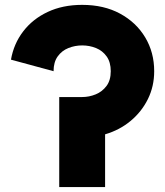

<svg xmlns="http://www.w3.org/2000/svg" viewBox="-20 -757 668 777"><path d="M219.7 0V-364.3H312.5Q340.8 -364.3 367.4 -375.2Q394 -386.2 411.1 -409.2Q428.2 -432.1 428.2 -468.8Q428.2 -505.4 411.6 -528.6Q395 -551.8 368.7 -562.5Q342.3 -573.2 312.5 -573.2Q283.2 -573.2 256.6 -562.5Q230 -551.8 213.4 -528.6Q196.8 -505.4 196.8 -468.8L24.4 -515.6Q35.6 -580.1 74 -630.1Q112.3 -680.2 173.1 -708.7Q233.9 -737.3 312.5 -737.3Q400.4 -737.3 465.8 -701.9Q531.2 -666.5 567.6 -605.7Q604 -544.9 604 -468.8Q604 -407.7 578.6 -356.2Q553.2 -304.7 508.5 -267.6Q463.9 -230.5 405.3 -213.4V0Z"/></svg>

Font: Giphurs Black
Style: Regular
Weight: 900
Version: Version 0.920; ttfautohint (v1.8.4.7-5d5b)